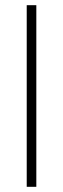

<svg xmlns="http://www.w3.org/2000/svg" viewBox="-20 -720 243 740"><path d="M83 -700H120V0H83Z"/></svg>

Font: Renner
Style: Thin
Weight: 200
Version: Version 003.000 ; ttfautohint (v0.97) -l 8 -r 50 -G 200 -x 1